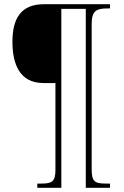

<svg xmlns="http://www.w3.org/2000/svg" viewBox="-20 -780 589 911"><path d="M157 111H271V-738H387V111H502V91H484C429 91 415 82 415 23V-667C415 -732 441 -740 491 -740H502V-760H188C77 -760 39 -689 39 -582C39 -478 72 -386 186 -386H243V27C243 82 226 91 176 91H157Z"/></svg>

Font: Noto Serif Sinhala SemiCondensed Thin
Style: Regular
Weight: 100
Width: 4
Designer: Jelle Bosma - Monotype Design Team
Foundry: Monotype Imaging Inc.
Version: Version 2.007